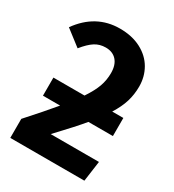

<svg xmlns="http://www.w3.org/2000/svg" viewBox="-168 -784 800 882"><g transform="rotate(30 232.0 -343.5)"><path d="M431 -108 416 0H23V-101Q97 -183 147 -243H56V-339H221Q251 -384 263 -418Q275 -452 275 -489Q275 -532 254 -555.5Q233 -579 196 -579Q164 -579 139 -563Q114 -547 85 -511L2 -575Q82 -687 209 -687Q274 -687 321.5 -662Q369 -637 393.5 -594.5Q418 -552 418 -500Q418 -458 406.5 -420Q395 -382 368 -339H427V-243H297Q262 -200 175 -108Z"/></g></svg>

Font: Fira Sans Condensed SemiBold
Style: Regular
Weight: 600
Width: 3
Designer: bBox Type GmbH & Carrois Corporate GbR & Edenspiekermann AG
Foundry: bBox Type GmbH & Carrois Corporate GbR & Edenspiekermann AG
Version: Version 4.301